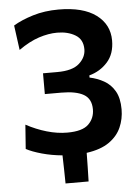

<svg xmlns="http://www.w3.org/2000/svg" viewBox="-59 -772 702 971"><g transform="rotate(-5 292.0 -287.0)"><path d="M234 152.5Q233.5 117 232.8 81.2Q232 45.5 231 9.5Q176.5 4.5 127.2 -9.2Q78 -23 48.5 -39L57.5 -161.5Q108.5 -134 161.8 -118.5Q215 -103 265.5 -103Q342.5 -103 373.5 -133.5Q404.5 -164 404.5 -209Q404.5 -262.5 366 -284.8Q327.5 -307 253 -307H169V-412.5H241.5Q319 -412.5 353.5 -443.8Q388 -475 388 -515.5Q388 -565.5 350 -588.2Q312 -611 258 -611Q214 -611 165 -595Q116 -579 61.5 -540.5L44.5 -666Q85 -690.5 144.5 -708.8Q204 -727 275 -727Q399 -727 465.2 -678Q531.5 -629 531.5 -547.5Q531.5 -479.5 494.2 -438Q457 -396.5 401.5 -381.5V-370.5Q440.5 -362.5 474.2 -343.5Q508 -324.5 528.5 -289Q549 -253.5 549 -196.5Q549 -148 530.2 -105.2Q511.5 -62.5 468.8 -32.5Q426 -2.5 354 7.5Q353.5 44 352.8 80.2Q352 116.5 351 152.5Z"/></g></svg>

Font: Commissioner SemiBold
Style: Regular
Weight: 600
Designer: Kostas Bartsokas
Foundry: Kostas Bartsokas
Version: Version 1.000; ttfautohint (v1.8.3)